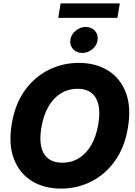

<svg xmlns="http://www.w3.org/2000/svg" viewBox="-20 -1111 800 1141"><path d="M342.8 9.8Q242.2 9.8 168.9 -35.4Q95.7 -80.6 62.7 -166.5Q29.8 -252.4 49.8 -374.5Q69.3 -492.2 127.2 -573Q185.1 -653.8 268.8 -695.6Q352.5 -737.3 448.2 -737.3Q548.3 -737.3 621.3 -692.4Q694.3 -647.5 727.5 -561.5Q760.7 -475.6 740.2 -352.1Q720.7 -234.9 662.6 -154.1Q604.5 -73.2 521.2 -31.7Q438 9.8 342.8 9.8ZM349.6 -144Q404.8 -144 448.7 -170.9Q492.7 -197.8 522.5 -249.3Q552.2 -300.8 564.5 -374.5Q575.7 -443.4 564.7 -489.7Q553.7 -536.1 522.2 -559.8Q490.7 -583.5 440.9 -583.5Q386.2 -583.5 342 -556.4Q297.9 -529.3 268.1 -477.8Q238.3 -426.3 225.6 -352.1Q214.4 -283.7 225.3 -237.5Q236.3 -191.4 268.1 -167.7Q299.8 -144 349.6 -144ZM468.8 -796.4Q435.1 -796.4 414.3 -819.1Q393.6 -841.8 397.9 -873.5Q402.3 -905.8 429.2 -928.2Q456.1 -950.7 489.7 -951.2Q523.4 -950.7 543.9 -928.2Q564.5 -905.8 560.1 -873.5Q556.2 -841.8 529.3 -819.1Q502.4 -796.4 468.8 -796.4ZM691.9 -1090.8 677.7 -1004.9H326.2L340.3 -1090.8Z"/></svg>

Font: Inter Tight ExtraBold
Style: Italic
Weight: 800
Italic angle: -9.39999°
Designer: Rasmus Andersson
Foundry: rsms
Version: Version 3.004